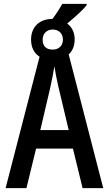

<svg xmlns="http://www.w3.org/2000/svg" viewBox="-20 -975 555 995"><path d="M336 -693C356 -711 367 -738 367 -771C367 -806 353 -835 328 -853C371 -888 414 -928 429 -948V-955H303C292 -935 273 -905 252 -877C185 -877 141 -836 141 -770C141 -729 157 -699 185 -681L9 0H117L167 -205H358L408 0H515ZM253 -822C285 -822 306 -801 306 -770C306 -737 284 -718 253 -718C218 -718 201 -737 201 -770C201 -801 223 -822 253 -822ZM189 -301 240 -519C249 -559 256 -595 262 -632C266 -605 272 -571 282 -528L336 -301Z"/></svg>

Font: Kathrein 67 Medium Condensed
Style: Regular
Weight: 500
Width: 3
Designer: Lazydogs Typefoundry, based on Open Sans by Ascender Corporation
Foundry: Lazydogs Typefoundry
Version: Version 1.003;PS 001.003;hotconv 1.0.88;makeotf.lib2.5.64775